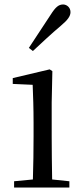

<svg xmlns="http://www.w3.org/2000/svg" viewBox="-20 -838 372 858"><path d="M109 -624 127 -610C168 -648 208 -686 252 -723C283 -749 295 -766 295 -784C295 -805 278 -818 262 -818C242 -818 228 -806 207 -773C173 -721 141 -673 109 -624ZM126 0H290V-28L213 -36C212 -92 211 -175 211 -229V-380L214 -520L202 -528L37 -489V-463L126 -459C128 -409 130 -356 130 -289V-229C130 -175 129 -92 127 -36L43 -28V0Z"/></svg>

Font: Source Han Serif CN
Style: Regular
Weight: 400
Designer: Ryoko NISHIZUKA 西塚涼子 (kana & ideographs); Frank Grießhammer (Latin, Greek & Cyrillic); Wenlong ZHANG 张文龙 (bopomofo); San
Foundry: Adobe
Version: Version 2.003;hotconv 1.1.1;makeotfexe 2.6.0